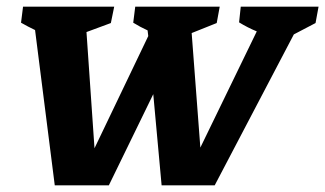

<svg xmlns="http://www.w3.org/2000/svg" viewBox="-20 -555 974 575"><path d="M144 0 85 -465Q64 -475 43 -487L49 -535H322L312 -486L239 -459L263 -111L424 -447L422 -464Q400 -474 379 -487L385 -535H638L629 -486L554 -456L580 -113L749 -461Q722 -472 696 -488L701 -535H934L925 -486L860 -452L623 0H464L439 -273L306 0Z"/></svg>

Font: Piazzolla SC
Style: Bold Italic
Weight: 700
Italic angle: -11.3°
Designer: Juan Pablo del Peral
Foundry: Huerta Tipografica
Version: Version 1.330